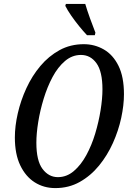

<svg xmlns="http://www.w3.org/2000/svg" viewBox="-20 -951 656 982"><path d="M263 11Q204 11 157.5 -18.5Q111 -48 83.5 -105.5Q56 -163 56 -248Q56 -306 71 -371.5Q86 -437 115 -500Q144 -563 186.5 -613.5Q229 -664 284.5 -694.5Q340 -725 409 -725Q464 -725 511 -698Q558 -671 586 -614.5Q614 -558 614 -469Q614 -413 600 -348Q586 -283 557.5 -219.5Q529 -156 486.5 -104Q444 -52 388 -20.5Q332 11 263 11ZM276 -45Q321 -45 357.5 -76Q394 -107 421.5 -157.5Q449 -208 467 -268Q485 -328 494.5 -387.5Q504 -447 504 -494Q504 -585 473.5 -627.5Q443 -670 394 -670Q349 -670 312.5 -639Q276 -608 249 -557.5Q222 -507 203.5 -446.5Q185 -386 175.5 -327Q166 -268 166 -221Q166 -129 197.5 -87Q229 -45 276 -45ZM425 -771Q406 -791 384.5 -817.5Q363 -844 344 -871.5Q325 -899 314 -921L317 -931H416Q425 -900 440.5 -857Q456 -814 468 -784L465 -771Z"/></svg>

Font: Noto Serif ExtraCondensed Medium
Style: Italic
Weight: 500
Width: 2
Italic angle: -12°
Designer: Monotype Design Team
Foundry: Monotype Imaging Inc.
Version: Version 2.013; ttfautohint (v1.8.4.7-5d5b)